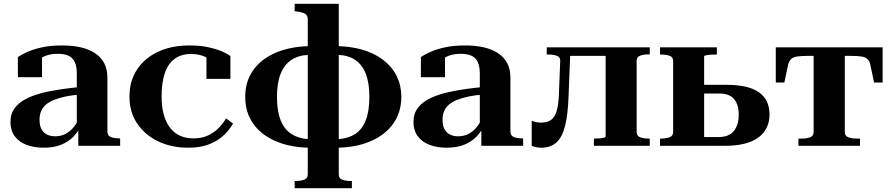

<svg xmlns="http://www.w3.org/2000/svg" viewBox="-20 -767 4684 1010"><path d="M407 -310V-270Q361 -267 325.5 -259.5Q290 -252 264 -241.5Q238 -231 221 -216Q204 -201 196 -181.5Q188 -162 188 -137Q188 -106 198.5 -87Q209 -68 227.5 -59Q246 -50 270 -50Q301 -50 325.5 -63Q350 -76 369 -100Q388 -124 402 -156L409 -112Q394 -77 367 -49Q340 -21 301.5 -5.5Q263 10 210 10Q159 10 119.5 -5Q80 -20 57.5 -50.5Q35 -81 35 -125Q35 -169 58.5 -200Q82 -231 128 -252.5Q174 -274 244 -287.5Q314 -301 407 -310ZM392 0V-97L384 -96V-381Q384 -418 373 -441Q362 -464 340 -474Q318 -484 283 -484Q239 -484 208.5 -468.5Q178 -453 160 -430Q160 -442 162.5 -452Q165 -462 170.5 -469Q176 -476 184 -480Q192 -484 201 -486V-361H74V-467Q90 -478 121 -492.5Q152 -507 198.5 -517.5Q245 -528 306 -528Q359 -528 402.5 -518.5Q446 -509 478 -488.5Q510 -468 527.5 -436Q545 -404 545 -359V-76Q545 -62 552 -54Q559 -46 572 -43Q585 -40 603 -39H612V0Z M998 -39Q1039 -39 1071 -53Q1103 -67 1127.5 -91Q1152 -115 1169 -144L1206 -117Q1184 -79 1151.5 -50.5Q1119 -22 1074.5 -6Q1030 10 970 10Q882 10 812 -23.5Q742 -57 701.5 -117.5Q661 -178 661 -259Q661 -340 700.5 -400.5Q740 -461 811 -494.5Q882 -528 978 -528Q1031 -528 1073.5 -519Q1116 -510 1146.5 -497Q1177 -484 1192 -472V-352H1066V-480Q1075 -479 1082.5 -475Q1090 -471 1095.5 -464Q1101 -457 1103 -449Q1105 -441 1102 -434Q1087 -456 1056 -469.5Q1025 -483 985 -483Q933 -483 898.5 -457.5Q864 -432 847 -382Q830 -332 830 -259Q830 -205 841.5 -164Q853 -123 874.5 -95Q896 -67 927 -53Q958 -39 998 -39Z M1762 -747V150Q1762 171 1780 178Q1798 185 1825 185H1831V223H1530V185H1536Q1563 185 1581 178Q1599 171 1599 150V-665Q1599 -685 1586.5 -693.5Q1574 -702 1545 -706L1530 -708V-747ZM1600 -524V-478Q1549 -476 1512.5 -451.5Q1476 -427 1456.5 -379.5Q1437 -332 1437 -257Q1437 -182 1456.5 -134Q1476 -86 1512.5 -62.5Q1549 -39 1600 -35V10Q1501 7 1426.5 -26Q1352 -59 1311 -118Q1270 -177 1270 -257Q1270 -338 1311 -396.5Q1352 -455 1426.5 -488Q1501 -521 1600 -524ZM1761 10V-35Q1813 -39 1849 -62.5Q1885 -86 1904 -134Q1923 -182 1923 -257Q1923 -332 1904 -379.5Q1885 -427 1849 -451.5Q1813 -476 1761 -478V-524Q1860 -521 1934 -488Q2008 -455 2049.5 -396Q2091 -337 2091 -257Q2091 -177 2049.5 -118Q2008 -59 1934 -26Q1860 7 1761 10Z M2527 -310V-270Q2481 -267 2445.5 -259.5Q2410 -252 2384 -241.5Q2358 -231 2341 -216Q2324 -201 2316 -181.5Q2308 -162 2308 -137Q2308 -106 2318.5 -87Q2329 -68 2347.5 -59Q2366 -50 2390 -50Q2421 -50 2445.5 -63Q2470 -76 2489 -100Q2508 -124 2522 -156L2529 -112Q2514 -77 2487 -49Q2460 -21 2421.5 -5.5Q2383 10 2330 10Q2279 10 2239.5 -5Q2200 -20 2177.5 -50.5Q2155 -81 2155 -125Q2155 -169 2178.5 -200Q2202 -231 2248 -252.5Q2294 -274 2364 -287.5Q2434 -301 2527 -310ZM2512 0V-97L2504 -96V-381Q2504 -418 2493 -441Q2482 -464 2460 -474Q2438 -484 2403 -484Q2359 -484 2328.5 -468.5Q2298 -453 2280 -430Q2280 -442 2282.5 -452Q2285 -462 2290.5 -469Q2296 -476 2304 -480Q2312 -484 2321 -486V-361H2194V-467Q2210 -478 2241 -492.5Q2272 -507 2318.5 -517.5Q2365 -528 2426 -528Q2479 -528 2522.5 -518.5Q2566 -509 2598 -488.5Q2630 -468 2647.5 -436Q2665 -404 2665 -359V-76Q2665 -62 2672 -54Q2679 -46 2692 -43Q2705 -40 2723 -39H2732V0Z M2920 -269 2927 -448Q2927 -467 2909.5 -473.5Q2892 -480 2865 -480H2856V-518H2981L2971 -265Q2968 -168 2953 -107Q2938 -46 2907.5 -18Q2877 10 2827 10Q2812 10 2798 7Q2784 4 2777 0V-132Q2783 -129 2795.5 -125.5Q2808 -122 2826 -122Q2859 -122 2878.5 -136Q2898 -150 2908 -182.5Q2918 -215 2920 -269ZM3166 -49V-518H3398V-481H3392Q3365 -481 3347 -474Q3329 -467 3329 -445V-73Q3329 -52 3347 -45Q3365 -38 3392 -38H3398V0H3104V-38H3108Q3121 -38 3134 -39Q3147 -40 3156.5 -42.5Q3166 -45 3166 -49ZM2949 -473V-518H3233V-473Z M3684 -46H3759Q3815 -46 3840.5 -78Q3866 -110 3866 -164Q3866 -217 3841.5 -246Q3817 -275 3764 -275H3649V-321H3798Q3917 -321 3972.5 -281.5Q4028 -242 4028 -165Q4028 -87 3969 -43.5Q3910 0 3793 0H3452V-38H3457Q3484 -38 3502.5 -45Q3521 -52 3521 -73V-445Q3521 -467 3502.5 -473.5Q3484 -480 3457 -480H3452V-518H3751V-480H3741Q3728 -480 3715 -479Q3702 -478 3693 -476Q3684 -474 3684 -470Z M4350 -473V-518H4623V-333H4578L4558 -427Q4554 -446 4543.5 -456Q4533 -466 4513 -469.5Q4493 -473 4457 -473ZM4334 -473H4227Q4192 -473 4171.5 -469.5Q4151 -466 4141 -456Q4131 -446 4126 -427L4106 -333H4061V-518H4334ZM4424 -73Q4424 -52 4442 -45Q4460 -38 4487 -38H4504V0H4180V-38H4197Q4224 -38 4242 -45Q4260 -52 4260 -73V-518H4424Z"/></svg>

Font: Roboto Serif 120pt Expanded SemiBold
Style: Regular
Weight: 600
Width: 7
Designer: Greg Gazdowicz
Foundry: Commercial Type
Version: Version 1.008